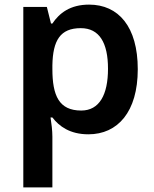

<svg xmlns="http://www.w3.org/2000/svg" viewBox="-20 -572 666 832"><path d="M366 -552C284 -552 237 -515 207 -470H201L183 -542H81V240H207V20C207 -6 203 -38 199 -63H207C236 -25 283 10 363 10C490 10 577 -87 577 -272C577 -457 493 -552 366 -552ZM330 -450C411 -450 448 -386 448 -274C448 -162 411 -93 332 -93C236 -93 207 -157 207 -273V-289C209 -397 241 -450 330 -450Z"/></svg>

Font: Noto Sans Bengali UI SemiBold
Style: Regular
Weight: 600
Designer: Jelle Bosma - Monotype Design Team
Foundry: Monotype Imaging Inc.
Version: Version 2.003